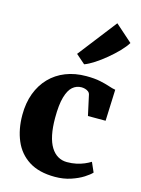

<svg xmlns="http://www.w3.org/2000/svg" viewBox="-132 -959 770 1045"><g transform="rotate(15 253.0 -436.0)"><path d="M282.5 11Q193 11 136 -25.2Q79 -61.5 52 -125Q25 -188.5 25 -269.5Q25 -336.5 45.2 -390.8Q65.5 -445 102.8 -483.5Q140 -522 192 -542.5Q244 -563 307.5 -563Q354.5 -563 386.2 -556.2Q418 -549.5 440 -542Q462 -534.5 478 -532L471 -355.5H371.5L346.5 -470Q344 -480 336 -486Q328 -492 317.5 -494.8Q307 -497.5 298 -497.5Q269.5 -497.5 248 -479Q226.5 -460.5 214 -417.2Q201.5 -374 201.5 -299Q201.5 -245 210 -204.2Q218.5 -163.5 235 -136.8Q251.5 -110 274.5 -96.8Q297.5 -83.5 325.5 -83.5Q354 -83.5 378 -88.8Q402 -94 422 -102.5Q442 -111 457 -120.5L481 -66Q469 -52.5 440.5 -34.2Q412 -16 371.5 -2.5Q331 11 282.5 11ZM278 -622.5 227 -667 395.5 -884.5 492 -799Q478 -776 452.2 -749.2Q426.5 -722.5 395.2 -696.5Q364 -670.5 333.5 -650.8Q303 -631 280 -622.5Z"/></g></svg>

Font: Merriweather 36pt Black
Style: Regular
Weight: 900
Version: Version 2.100